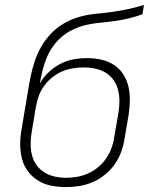

<svg xmlns="http://www.w3.org/2000/svg" viewBox="-20 -755 640 783"><path d="M249 8Q219 8 190 2.5Q161 -3 137 -17.5Q113 -32 95.5 -54.5Q78 -77 70.5 -104.5Q63 -132 62.5 -162Q62 -192 67 -222L93 -377Q98 -409 104.5 -441Q111 -473 121.5 -505Q132 -537 149.5 -567Q167 -597 191.5 -621.5Q216 -646 246 -662.5Q276 -679 308.5 -687.5Q341 -696 373.5 -699Q406 -702 438 -706.5Q470 -711 503 -718Q536 -725 567 -735L561 -697Q534 -687 507 -680.5Q480 -674 453 -670Q426 -666 398.5 -663.5Q371 -661 344 -656Q317 -651 290 -640Q263 -629 240 -611.5Q217 -594 199.5 -570.5Q182 -547 171 -521Q160 -495 153.5 -468Q147 -441 142 -414Q156 -439 178 -460Q200 -481 226 -494.5Q252 -508 280 -513Q308 -518 335 -518Q364 -518 392 -512Q420 -506 443.5 -491Q467 -476 482 -453Q497 -430 503.5 -403Q510 -376 509.5 -347Q509 -318 505 -289L488 -190Q484 -163 474.5 -136.5Q465 -110 448.5 -86Q432 -62 408.5 -43Q385 -24 358.5 -12.5Q332 -1 304 3.5Q276 8 249 8ZM250 -30Q272 -30 295 -34Q318 -38 340 -48Q362 -58 381 -74Q400 -90 413.5 -110Q427 -130 435 -152Q443 -174 446 -197L463 -295Q467 -319 467 -342.5Q467 -366 461.5 -388Q456 -410 443 -428.5Q430 -447 411 -458.5Q392 -470 369 -475Q346 -480 322 -480Q300 -480 277.5 -476.5Q255 -473 233 -463.5Q211 -454 192 -438.5Q173 -423 159 -403.5Q145 -384 137.5 -362Q130 -340 126 -317L109 -215Q105 -192 105 -168Q105 -144 110.5 -122Q116 -100 129 -82Q142 -64 161 -52Q180 -40 203 -35Q226 -30 250 -30Z"/></svg>

Font: Iosevka Extralight Extended
Style: Italic
Weight: 200
Width: 7
Italic angle: -9°
Monospace: yes
Designer: Belleve Invis
Foundry: Belleve Invis
Version: Version 32.5.0; ttfautohint (v1.8.4)